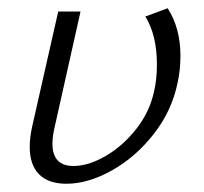

<svg xmlns="http://www.w3.org/2000/svg" viewBox="-20 -441 495 465"><path d="M113 -136Q107 -112 107 -93Q107 -39 158 -39Q194 -39 235.5 -63Q277 -87 309.5 -128Q342 -169 353 -219Q360 -248 360 -285Q360 -356 332 -401L386 -421Q417 -373 417 -306Q417 -271 410 -240Q396 -172 352 -116Q308 -60 250.5 -28Q193 4 141 4Q97 4 74.5 -19Q52 -42 52 -85Q52 -108 58 -135L121 -413H175Z"/></svg>

Font: Ysabeau Semilight
Style: Italic
Weight: 300
Italic angle: -12°
Designer: Christian Thalmann (Catharsis Fonts)
Version: Version 0.003